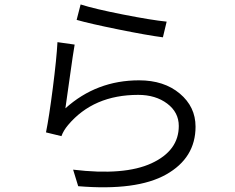

<svg xmlns="http://www.w3.org/2000/svg" viewBox="-20 -797 1040 850"><path d="M319.3 -709 336.9 -777.3Q397.5 -757.8 523.9 -732.9Q650.4 -708 717.8 -701.2L701.2 -631.8Q632.8 -640.6 504.9 -666.5Q377 -692.4 319.3 -709ZM234.4 -610.4 310.5 -599.6Q303.7 -561.5 288.6 -452.6Q273.4 -343.8 269.5 -317.4Q407.2 -441.4 595.7 -441.4Q706.1 -441.4 775.9 -382.8Q845.7 -324.2 845.7 -236.3Q845.7 -97.7 715.3 -24.4Q585 48.8 326.2 27.3L303.7 -45.9Q530.3 -18.6 650.9 -74.2Q771.5 -129.9 771.5 -239.3Q771.5 -299.8 720.2 -338.4Q668.9 -377 591.8 -377Q393.6 -377 281.2 -243.2Q260.7 -218.8 252 -194.3L183.6 -210.9Q197.3 -278.3 213.9 -407.7Q230.5 -537.1 234.4 -610.4Z"/></svg>

Font: GenEi Gothic M SemiLight
Style: Regular
Weight: 350
Designer: o_tamon (Modified); [Source Han Sans]
Ryoko NISHIZUKA  (kana & ideographs); Paul D. Hunt (Latin, Greek & Cyrillic); Wenl
Version: Version 1.1a;Original Version 1.004